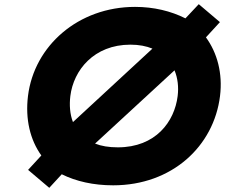

<svg xmlns="http://www.w3.org/2000/svg" viewBox="-20 -873 1087 920"><path d="M114.6 -59 216.1 27 275.9 -38C344.3 -4 427.9 15 522.3 15C803.8 15 1004.7 -172 1034.3 -413C1047.7 -522 1020.8 -620 966.8 -694L1033.8 -767L932.4 -853L868.5 -785C799 -820 716.8 -840 627.2 -840C355.5 -840 143.7 -654 114.1 -413C100.5 -302 124.3 -203 178.1 -128ZM317.1 -413C332.2 -536 429.6 -659 605 -659C646.2 -659 681.6 -652 710.4 -640L329.6 -288C314.9 -326 311.8 -370 317.1 -413ZM831.3 -413C816.2 -290 726.1 -167 544.6 -167C501 -167 465.5 -173 435.5 -185L816.2 -536C832.1 -498 836.5 -455 831.3 -413Z"/></svg>

Font: Hussar
Style: BdSuprExtOblOne
Weight: 700
Foundry: Cannot Into Space Fonts
Version: Version 2.00